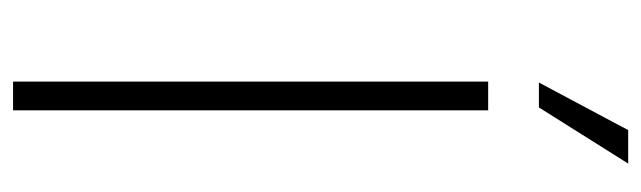

<svg xmlns="http://www.w3.org/2000/svg" viewBox="-364 -618 982 294"><g transform="rotate(90 127.0 -471.0)"><path d="M148.9 -727.5V0H105V-727.5ZM106.4 -805.2 179.2 -941.9H230.5L144.5 -805.2Z"/></g></svg>

Font: Inter Extra Light
Style: Regular
Weight: 200
Designer: Rasmus Andersson
Foundry: rsms
Version: Version 4.000;git-3c8e0fc